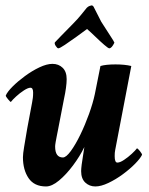

<svg xmlns="http://www.w3.org/2000/svg" viewBox="-20 -671 541 699"><path d="M147.5 7.8Q104.5 7.8 84 -22.5Q63.5 -52.7 63.5 -98.6Q63.5 -110.4 67.9 -136.7Q72.3 -163.1 79.1 -203.1L96.7 -296.9Q98.6 -306.6 99.6 -314.9Q100.6 -323.2 100.6 -334Q100.6 -351.6 90.8 -351.6Q82 -351.6 66.9 -341.8Q51.8 -332 38.6 -319.8Q25.4 -307.6 19.5 -299.8Q17.6 -299.8 9.3 -309.6Q1 -319.3 1 -323.2Q6.8 -336.9 25.9 -356Q44.9 -375 70.8 -394Q96.7 -413.1 123.5 -425.8Q150.4 -438.5 170.9 -438.5Q193.4 -438.5 208 -424.3Q222.7 -410.2 222.7 -382.8Q222.7 -369.1 220.2 -351.1Q217.8 -333 212.9 -310.5L190.4 -194.3Q189.5 -189.5 187 -177.2Q184.6 -165 182.6 -153.8Q180.7 -142.6 180.7 -137.7Q180.7 -97.7 209 -97.7Q220.7 -97.7 237.8 -121.1Q254.9 -144.5 272.5 -180.7Q290 -216.8 304.2 -256.3Q318.4 -295.9 325.2 -328.1L345.7 -430.7Q365.2 -436.5 400.4 -436.5Q434.6 -436.5 458 -430.7L399.4 -125Q398.4 -120.1 397.9 -114.7Q397.5 -109.4 397.5 -102.5Q397.5 -79.1 407.2 -79.1Q417 -79.1 431.6 -88.9Q446.3 -98.6 460 -111.3Q473.6 -124 478.5 -130.9Q481.4 -130.9 489.3 -121.1Q497.1 -111.3 497.1 -107.4Q491.2 -94.7 472.2 -75.2Q453.1 -55.7 427.2 -36.6Q401.4 -17.6 374.5 -4.9Q347.7 7.8 327.1 7.8Q305.7 7.8 290.5 -6.3Q275.4 -20.5 275.4 -47.9Q275.4 -55.7 277.3 -71.3Q279.3 -86.9 283.2 -110.4Q283.2 -111.3 287.1 -135.7Q270.5 -101.6 245.6 -68.4Q220.7 -35.2 194.8 -13.7Q168.9 7.8 147.5 7.8ZM192.4 -495.1Q188.5 -495.1 183.1 -503.4Q177.7 -511.7 179.7 -516.6Q183.6 -520.5 201.7 -539.6Q219.7 -558.6 247.1 -585.9Q262.7 -601.6 274.9 -616.7Q287.1 -631.8 295.9 -642.6Q300.8 -647.5 306.2 -649.4Q311.5 -651.4 313.5 -651.4Q319.3 -651.4 323.2 -641.6Q331.1 -626 337.9 -612.8Q344.7 -599.6 348.6 -591.8Q367.2 -562.5 381.3 -541Q395.5 -519.5 396.5 -515.6Q386.7 -495.1 377.9 -495.1Q374 -495.1 359.4 -507.8Q344.7 -520.5 327.6 -537.1Q310.5 -553.7 296.9 -565.4Q281.2 -553.7 258.3 -537.1Q235.4 -520.5 216.3 -507.8Q197.3 -495.1 192.4 -495.1Z"/></svg>

Font: Crimson Text
Style: Bold Italic
Weight: 700
Italic angle: -11°
Designer: Sebastian Kosch
Foundry: Sebastian Kosch
Version: Version 1.100; ttfautohint (v1.8.4)